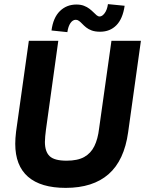

<svg xmlns="http://www.w3.org/2000/svg" viewBox="-20 -895 704 932"><path d="M299 17Q178 17 116 -37Q54 -91 54 -197Q54 -209 55 -224.5Q56 -240 58 -256L120 -697H263L203 -265Q201 -248 199.5 -233.5Q198 -219 198 -206Q198 -159 221 -137Q244 -115 303 -115Q357 -115 389 -133Q421 -151 438 -185.5Q455 -220 461 -271L521 -697H664L602 -253Q583 -116 507 -49.5Q431 17 299 17ZM466 -741Q442 -741 425.5 -747Q409 -753 398 -762Q387 -771 379 -779.5Q371 -788 363.5 -793.5Q356 -799 348 -799Q333 -799 322 -783Q311 -767 307 -739L230 -747Q238 -809 270.5 -841Q303 -873 351 -873Q372 -873 387.5 -867Q403 -861 414 -852.5Q425 -844 433.5 -835.5Q442 -827 449 -821Q456 -815 464 -815Q476 -815 488 -831Q500 -847 504 -875L585 -867Q576 -804 545 -772.5Q514 -741 466 -741Z"/></svg>

Font: Hanken Grotesk ExtraBold
Style: Italic
Weight: 800
Italic angle: -8°
Designer: Alfredo Marco Pradil
Foundry: Hanken Design Co.
Version: Version 3.013